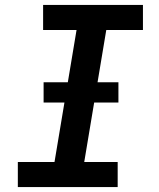

<svg xmlns="http://www.w3.org/2000/svg" viewBox="-20 -755 640 775"><path d="M52 0V-101H200L289 -634H154V-735H557V-634H409L320 -101H455V0ZM156 -341V-423H458V-341Z"/></svg>

Font: Iosevka Curly Extended
Style: Bold Italic
Weight: 700
Width: 7
Italic angle: -9°
Monospace: yes
Designer: Belleve Invis
Foundry: Belleve Invis
Version: Version 11.1.0; ttfautohint (v1.8.3)